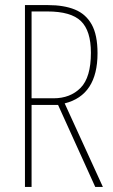

<svg xmlns="http://www.w3.org/2000/svg" viewBox="-20 -734 444 754"><path d="M169 -714Q231 -714 274 -696.5Q317 -679 340 -638Q363 -597 363 -525Q363 -360 234 -328L384 0H354L208 -322H104V0H78V-714ZM166 -689H104V-348H190Q256 -348 296.5 -389Q337 -430 337 -527Q337 -613 298 -651Q259 -689 166 -689Z"/></svg>

Font: Noto Sans Thai ExtCond Thin
Style: Regular
Weight: 100
Width: 2
Designer: Monotype Design Team
Foundry: Monotype Imaging Inc.
Version: Version 2.002; ttfautohint (v1.8.4.7-5d5b)